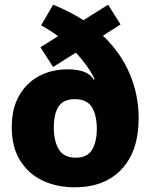

<svg xmlns="http://www.w3.org/2000/svg" viewBox="-20 -787 640 817"><path d="M298 10Q221 10 160.5 -19Q100 -48 65 -105Q30 -162 30 -246Q30 -325 61 -379.5Q92 -434 145.5 -463Q199 -492 268 -492Q354 -492 379 -448L383 -450Q356 -506 303 -563L206 -502L152 -586L227 -633Q191 -660 155 -679L206 -767Q276 -739 335 -701L440 -767L493 -683L418 -635Q493 -564 531.5 -474Q570 -384 570 -284Q570 -145 498 -67.5Q426 10 298 10ZM302 -116Q352 -116 372 -150Q392 -184 392 -239Q392 -297 371 -331Q350 -365 298 -365Q250 -365 229.5 -334Q209 -303 209 -245Q209 -186 230.5 -151Q252 -116 302 -116Z"/></svg>

Font: Noto Sans Mono Black
Style: Regular
Weight: 900
Designer: Monotype Design Team
Foundry: Monotype Imaging Inc.
Version: Version 2.014